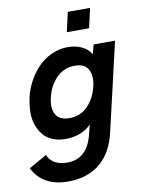

<svg xmlns="http://www.w3.org/2000/svg" viewBox="-131 -758 800 1061"><g transform="rotate(-10 269.0 -228.0)"><path d="M299.8 -580.1 324.7 -689.9H449.7L424.8 -580.1ZM165 233.9Q22.5 233.9 -32.2 125L68.8 67.9Q78.6 95.7 106.2 112.8Q133.8 129.9 178.2 129.9Q291.5 129.9 323.2 -4.9L335.9 -55.2Q279.3 0 190.9 0Q149.9 0 117.7 -13.9Q85.4 -27.8 65.9 -52Q46.4 -76.2 35.2 -109.1Q23.9 -142.1 24.7 -180.2Q25.4 -218.3 34.2 -259.8Q44.9 -306.6 67.9 -349.4Q90.8 -392.1 123.3 -425.3Q155.8 -458.5 199.5 -478.3Q243.2 -498 291 -498Q333 -498 367.7 -481.9Q402.3 -465.8 419.9 -435.1L434.1 -487.8H554.2L439.9 4.9Q414.1 118.7 343.5 176.3Q272.9 233.9 165 233.9ZM232.9 -109.9Q293.9 -109.9 335 -151.6Q376 -193.4 392.1 -259.8Q405.3 -317.4 385.7 -353.8Q366.2 -390.1 310.1 -390.1Q249 -390.1 206.5 -346.7Q164.1 -303.2 149.9 -237.8Q136.2 -181.2 156.2 -145.5Q176.3 -109.9 232.9 -109.9Z"/></g></svg>

Font: HK Grotesk Legacy
Style: Bold Italic
Weight: 700
Italic angle: -13°
Designer: Alfredo Marco Pradil
Foundry: Hanken Design Co.
Version: Version 2.022;PS 002.022;hotconv 1.0.88;makeotf.lib2.5.64775